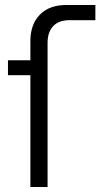

<svg xmlns="http://www.w3.org/2000/svg" viewBox="-20 -751 423 771"><path d="M102 0V-449H12V-509H102V-586Q102 -653 140 -692Q178 -731 247 -731H363V-670H260Q216 -670 193.5 -646Q171 -622 171 -578V0Z"/></svg>

Font: MuseoModerno Light
Style: Regular
Weight: 300
Designer: Pablo Cosgaya, Héctor Gatti, Marcela Romero, and the Authors of The MuseoModerno Project.
Foundry: Omnibus-Type Team
Version: Version 1.001